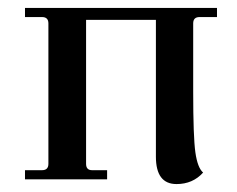

<svg xmlns="http://www.w3.org/2000/svg" viewBox="-20 -452 598 484"><path d="M43 0V-23H86Q102 -23 102 -39V-393Q102 -409 86 -409H43V-432H527V-409H483Q467 -409 467 -393V-221Q467 -107 472.5 -68Q478 -29 492 -17Q466 12 425 12Q373 12 373 -57V-402H197V-39Q197 -23 212 -23H250V0Z"/></svg>

Font: Arapey
Style: Regular
Weight: 400
Designer: Eduardo Rodriguez Tunni
Foundry: Eduardo Rodriguez Tunni
Version: Version 4.000